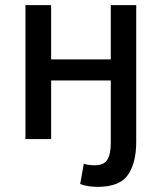

<svg xmlns="http://www.w3.org/2000/svg" viewBox="-20 -541 630 747"><path d="M360 186Q344 186 325.5 183.5Q307 181 292 175L306 96Q323 102 350 102Q384 102 397.5 80.5Q411 59 411 15V-228H179V0H79V-521H179V-310H411V-521H510V11Q510 92 478 139Q446 186 360 186Z"/></svg>

Font: Ubuntu Sans Medium
Style: Regular
Weight: 500
Designer: Dalton Maag Ltd
Foundry: Dalton Maag Ltd
Version: Version 1.006; ttfautohint (v1.8.4.7-5d5b)